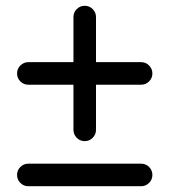

<svg xmlns="http://www.w3.org/2000/svg" viewBox="-20 -645 587 665"><path d="M234.4 -585.9Q234.4 -602.1 245.8 -613.5Q257.3 -625 273.4 -625Q289.6 -625 301 -613.5Q312.5 -602.1 312.5 -585.9V-429.7H468.8Q484.9 -429.7 496.3 -418.2Q507.8 -406.7 507.8 -390.6Q507.8 -374.5 496.3 -363Q484.9 -351.6 468.8 -351.6H312.5V-195.3Q312.5 -179.2 301 -167.7Q289.6 -156.2 273.4 -156.2Q257.3 -156.2 245.8 -167.7Q234.4 -179.2 234.4 -195.3V-351.6H78.1Q62 -351.6 50.5 -363Q39.1 -374.5 39.1 -390.6Q39.1 -406.7 50.5 -418.2Q62 -429.7 78.1 -429.7H234.4ZM78.1 0Q62 0 50.5 -11.5Q39.1 -22.9 39.1 -39.1Q39.1 -55.2 50.5 -66.7Q62 -78.1 78.1 -78.1H468.8Q484.9 -78.1 496.3 -66.7Q507.8 -55.2 507.8 -39.1Q507.8 -22.9 496.3 -11.5Q484.9 0 468.8 0Z"/></svg>

Font: Comfortaa
Style: Regular
Weight: 400
Designer: Johan Aakerlund - aajohan
Foundry: Johan Aakerlund
Version: Version 2.004 2013